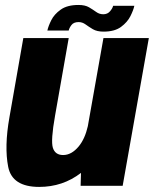

<svg xmlns="http://www.w3.org/2000/svg" viewBox="-20 -749 620 774"><path d="M305 0 306.5 -52Q233 4.5 138 4.5Q29 4.5 13 -76.5Q-3 -157.5 18 -276L74 -595.5H257L202 -283Q184 -182 193.2 -153Q202.5 -124 234.5 -124Q268.5 -124 297.5 -159Q322.5 -189.5 334 -240L397 -595.5H580L474.5 0ZM397.5 -621.5Q371 -621.5 354.5 -631.2Q338 -641 325 -650.5Q312 -660 297 -660Q277 -660 268 -648Q259 -636 257 -626H171Q174.5 -643 186.5 -667.2Q198.5 -691.5 224.8 -710.2Q251 -729 296.5 -729Q323 -729 339 -719.5Q355 -710 367.8 -700.8Q380.5 -691.5 396.5 -691.5Q413.5 -691.5 423.8 -703.8Q434 -716 436 -725.5H521.5Q518 -708.5 505.8 -684Q493.5 -659.5 467.8 -640.5Q442 -621.5 397.5 -621.5Z"/></svg>

Font: Anybody ExtraBold
Style: Italic
Weight: 800
Italic angle: -10°
Designer: Tyler Finck
Foundry: Etcetera Type Company
Version: Version 1.010; ttfautohint (v1.8.3) -l 8 -r 50 -G 200 -x 14 